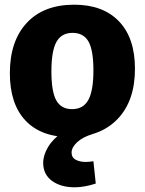

<svg xmlns="http://www.w3.org/2000/svg" viewBox="-20 -571 617 818"><path d="M296 -551Q419 -551 487 -480Q555 -409 555 -278Q555 -141 481 -64Q407 13 278 13Q155 13 88.5 -57.5Q22 -128 22 -259Q22 -396 94 -473.5Q166 -551 296 -551ZM289 -431Q242 -431 220.5 -392.5Q199 -354 199 -267Q199 -180 220 -143Q241 -106 287 -106Q335 -106 356.5 -145.5Q378 -185 378 -271Q378 -357 357 -394Q336 -431 289 -431ZM298 227Q239 227 201.5 199.5Q164 172 164 123Q164 90 185 55Q206 20 249 -10Q292 -40 359 -57L375 0Q332 13 308.5 35Q285 57 285 79Q285 100 302.5 109.5Q320 119 346 119Q354 119 362 118Q370 117 378 116L388 211Q339 227 298 227Z"/></svg>

Font: Bitter ExtraBold
Style: Regular
Weight: 800
Designer: Sol Matas, and Bitter project Authors
Foundry: Sol Matas
Version: Version 2.001